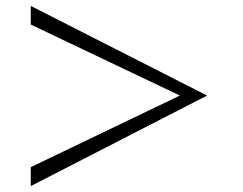

<svg xmlns="http://www.w3.org/2000/svg" viewBox="-20 -682 820 649"><path d="M680 -359 84 -53V-117L588 -359L84 -599V-662Z"/></svg>

Font: Kaisei Tokumin Medium
Style: Regular
Weight: 500
Designer: Font-Kai, 金井和夫
Foundry: KAZUO KANAI
Version: Version 5.003